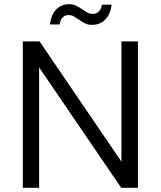

<svg xmlns="http://www.w3.org/2000/svg" viewBox="-20 -898 769 918"><path d="M89.1 -700H169L560.7 -125.1V-700H639.5V0H559.5L167.1 -575.7V0H89.1ZM310.8 -877.9Q329.3 -877.9 342.7 -871.4Q356.2 -864.9 374.2 -852.7Q389 -842.2 399.7 -836.9Q410.5 -831.6 424 -831.6Q441 -831.6 452.6 -843Q464.2 -854.4 467.2 -875.7H513.9Q508.1 -829.7 483 -804.4Q457.9 -779.1 420.3 -779.1Q401.5 -779.1 387.4 -785.7Q373.3 -792.3 355.8 -805.3Q340 -815.8 330.4 -820.9Q320.8 -826.1 307.8 -826.1Q290.5 -826.1 279.3 -814.4Q268 -802.8 265 -781.1H218.4Q224.6 -828.5 249.1 -853.2Q273.6 -877.9 310.8 -877.9Z"/></svg>

Font: AF Albert Sans Medium
Style: Regular
Weight: 500
Designer: Andreas Rasmussen
Foundry: a.Foundry
Version: Version 1.300;Glyphs 3.2 (3231)